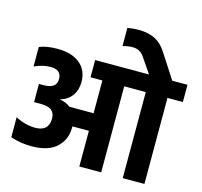

<svg xmlns="http://www.w3.org/2000/svg" viewBox="-127 -1065 1267 1205"><g transform="rotate(15 506.5 -462.5)"><path d="M914 -671H1013V-559H913V0H772V-559H632V0H490V-232H383V-225Q383 -145 328.5 -95Q274 -45 166 -45Q93 -45 30 -67V-197Q94 -163 159 -163Q247 -163 247 -247Q247 -279 226.5 -298Q206 -317 152 -317H111V-435H142Q225 -435 225 -497Q225 -557 155 -557Q104 -557 50 -532V-659Q99 -678 166 -678Q262 -678 314 -634.5Q366 -591 366 -515Q366 -463 339 -426Q312 -389 262 -375Q304 -369 333 -346H490V-559H413V-671H763L696 -769Q669 -810 620 -810Q589 -810 556 -800V-918Q592 -925 632 -925Q693 -924 735 -903Q777 -882 809 -833Z"/></g></svg>

Font: Hind Bold
Style: Regular
Weight: 700
Designer: Manushi Parikh, Satya Rajpurohit
Foundry: Indian Type Foundry
Version: Version 1.201;PS 1.0;hotconv 1.0.78;makeotf.lib2.5.61930; tt